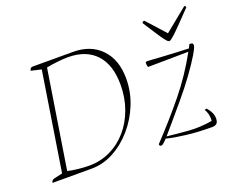

<svg xmlns="http://www.w3.org/2000/svg" viewBox="-109 -858 1299 1060"><g transform="rotate(-20 540.0 -328.0)"><path d="M39 0Q40 -16 57 -20L106 -31L197 -609L137 -623Q140 -641 155 -641H392Q496 -641 557 -577Q618 -513 618 -403Q618 -325 589 -253Q560 -181 510.5 -124Q461 -67 398.5 -33.5Q336 0 269 0ZM262 -20Q329 -20 386.5 -47.5Q444 -75 486.5 -124Q529 -173 553 -239Q577 -305 577 -382Q577 -498 519.5 -560.5Q462 -623 355 -623Q329 -623 293 -619Q257 -615 228 -609L137 -34Q159 -28 196 -24Q233 -20 262 -20ZM673 12Q663 12 663 0Q763 -106 844.5 -206Q926 -306 991 -424L753 -421Q749 -430 749 -444Q749 -453 760 -453Q766 -453 792 -451Q818 -449 854.5 -447Q891 -445 929.5 -443Q968 -441 1000 -440Q1005 -451 1011 -462Q1022 -462 1027 -459.5Q1032 -457 1032 -447Q1032 -436 1007.5 -395Q983 -354 942 -297.5Q901 -241 851 -182Q800 -121 768 -84Q736 -47 718 -26Q780 -19 844 -14Q908 -9 981 -21Q982 -26 982 -32Q982 -49 978 -63.5Q974 -78 966 -91L977 -95Q994 -77 1001.5 -60Q1009 -43 1009 -27Q1009 -5 999.5 3.5Q990 12 973 12Q890 12 820.5 3.5Q751 -5 709 -16Q691 3 684.5 7.5Q678 12 673 12ZM913 -515Q909 -515 904 -519Q899 -523 888.5 -536.5Q878 -550 859 -579Q840 -608 808 -658Q808 -668 821 -668Q857 -628 882.5 -600Q908 -572 920 -558Q937 -572 968.5 -597.5Q1000 -623 1055 -668Q1064 -668 1064 -658Q1016 -608 987.5 -579Q959 -550 944 -536.5Q929 -523 923 -519Q917 -515 913 -515Z"/></g></svg>

Font: Petrona Thin
Style: Italic
Weight: 100
Italic angle: -9°
Designer: Ringo R. Seeber
Foundry: Ringo R. Seeber
Version: Version 2.001; ttfautohint (v1.8.3)